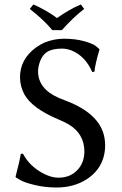

<svg xmlns="http://www.w3.org/2000/svg" viewBox="-20 -832 546 862"><path d="M214.8 -696.8Q177.7 -741.7 113.8 -792L129.9 -812Q190.4 -785.2 235.8 -751Q293 -791 342.8 -812L357.9 -792Q308.1 -753.4 257.8 -696.8ZM242.2 -34.2Q304.7 -34.2 338.4 -82Q358.9 -112.3 358.9 -150.9Q358.9 -232.4 286.1 -274.9Q267.6 -285.2 242.2 -295.9Q126 -344.7 90.3 -406.7Q70.3 -442.4 69.8 -484.9Q69.8 -565.4 140.1 -617.7Q159.7 -631.8 180.2 -641.1Q221.7 -657.7 266.1 -658.2Q317.9 -658.2 357.4 -647.2Q397 -636.2 411.1 -624.5L424.8 -612.8L426.8 -609.9Q407.7 -546.4 403.8 -509.8L394 -508.8Q363.3 -579.6 302.2 -605Q279.8 -613.8 257.8 -613.8Q219.2 -613.3 196.8 -602.1Q164.6 -584.5 153.8 -536.1Q150.9 -523.4 150.9 -512.2Q150.9 -433.1 243.7 -392.6Q255.9 -387.2 272.9 -380.9Q441.9 -317.9 451.2 -196.3Q451.7 -188.5 452.1 -181.2Q452.1 -80.1 367.2 -25.9Q310.1 9.8 233.9 9.8Q182.1 9.8 136.5 -1.2Q90.8 -12.2 71.3 -23.4L51.8 -35.2L49.8 -38.1Q69.3 -112.8 73.2 -141.1L83 -142.1Q113.8 -83.5 178.2 -51.3Q212.4 -34.2 242.2 -34.2Z"/></svg>

Font: Linux Biolinum O
Style: Regular
Weight: 400
Designer: Philipp H. Poll
Foundry: Philipp H. Poll
Version: Version 1.0.4